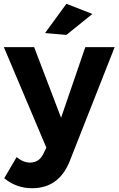

<svg xmlns="http://www.w3.org/2000/svg" viewBox="-30 -785 621 1006"><path d="M317.9 -765.1 454.1 -711.9 317.9 -602.1 206.1 -611.8ZM335 60.1Q278.3 201.2 138.2 201.2Q55.7 201.2 -7.8 148.9L57.1 38.1Q91.8 66.9 127 66.9Q175.8 66.9 198.2 19L212.9 -11.2L-9.8 -538.1H148.9L290 -168L417 -538.1H570.8Z"/></svg>

Font: Montserrat arm SemiBold
Style: Regular
Weight: 600
Designer: Julieta Ulanovsky
Foundry: Julieta Ulanovsky
Version: Version 6.000;PS 006.000;hotconv 1.0.88;makeotf.lib2.5.64775